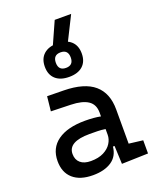

<svg xmlns="http://www.w3.org/2000/svg" viewBox="-169 -1029 924 1136"><g transform="rotate(-20 293.0 -461.5)"><path d="M216.8 9.8Q135.7 9.8 91.3 -29.3Q46.9 -68.4 46.9 -139.6Q46.9 -221.7 108.2 -265.6Q169.4 -309.6 281.2 -309.6Q336.9 -309.6 378.9 -301.3V-325.2Q378.9 -377 342.5 -401.1Q306.2 -425.3 234.4 -427.2L110.4 -430.7L120.1 -522.5L224.6 -521Q353 -519 415.3 -465.6Q477.5 -412.1 477.5 -309.6V-93.8L565.4 -83V0L399.4 4.9L394.5 -109.4H384.3Q378.4 -49.8 333.7 -20Q289.1 9.8 216.8 9.8ZM233.4 -73.2Q281.7 -73.2 314.2 -89.8Q346.7 -106.4 362.8 -132.3Q378.9 -158.2 378.9 -185.5V-221.7Q354 -225.6 329.3 -226.1Q304.7 -226.6 279.3 -226.6Q144.5 -226.6 144.5 -149.4Q144.5 -113.3 167.7 -93.3Q190.9 -73.2 233.4 -73.2ZM283.2 -585Q228 -585 197.5 -612.5Q167 -640.1 167 -690.4Q167 -740.7 197.5 -768.3Q228 -795.9 283.2 -795.9Q338.4 -795.9 368.9 -768.3Q399.4 -740.7 399.4 -690.4Q399.4 -640.1 368.9 -612.5Q338.4 -585 283.2 -585ZM283.2 -641.6Q330.1 -641.6 330.1 -690.4Q330.1 -739.3 283.2 -739.3Q236.3 -739.3 236.3 -690.4Q236.3 -641.6 283.2 -641.6ZM233.9 -746.1 316.9 -931.6H420.4L327.6 -746.1Z"/></g></svg>

Font: Caskaydia Cove
Style: Regular
Weight: 400
Monospace: yes
Designer: Aaron Bell
Foundry: Saja Typeworks
Version: Version 4.300; ttfautohint (v1.8.3)